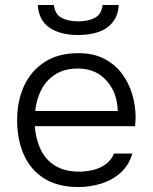

<svg xmlns="http://www.w3.org/2000/svg" viewBox="-20 -747 615 773"><path d="M296 6Q213 6 158 -28.5Q103 -63 76 -124Q49 -185 49 -263Q49 -341 77 -401.5Q105 -462 160 -497.5Q215 -533 295 -533Q355 -533 398.5 -511Q442 -489 470.5 -451Q499 -413 512.5 -367Q526 -321 526 -273Q525 -264 525 -255.5Q525 -247 524 -239H120Q124 -186 144 -144.5Q164 -103 202.5 -79.5Q241 -56 299 -56Q326 -56 354 -62.5Q382 -69 405 -85.5Q428 -102 439 -129H513Q499 -82 466 -52Q433 -22 388 -8Q343 6 296 6ZM122 -300H454Q453 -349 433 -387.5Q413 -426 378 -448.5Q343 -471 292 -471Q239 -471 202 -447Q165 -423 145.5 -384Q126 -345 122 -300ZM294 -606Q223 -606 179.5 -635.5Q136 -665 132 -727H197Q201 -690 227.5 -675.5Q254 -661 295 -661Q336 -661 362.5 -675.5Q389 -690 393 -727H458Q456 -686 434.5 -658.5Q413 -631 377 -618.5Q341 -606 294 -606Z"/></svg>

Font: Onest Light
Style: Regular
Weight: 300
Designer: Dmitri Voloshin, Andrey Kudryavtsev
Foundry: Dmitri Voloshin, Andrey Kudryavtsev
Version: Version 1.000;gftools[0.9.33]